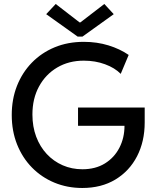

<svg xmlns="http://www.w3.org/2000/svg" viewBox="-20 -938 790 966"><path d="M394 7.8Q318.8 7.8 253.9 -19Q189 -45.9 140.9 -95Q92.8 -144 65.9 -211.4Q39.1 -278.8 39.1 -359.4Q39.1 -439 65.4 -505.9Q91.8 -572.8 140.1 -622.6Q188.5 -672.4 254.9 -700Q321.3 -727.5 401.4 -727.5Q467.8 -727.5 525.6 -709.7Q583.5 -691.9 627.4 -661.6L587.4 -566.4Q557.6 -596.7 508.5 -614.7Q459.5 -632.8 401.4 -632.8Q326.2 -632.8 267.8 -598.4Q209.5 -564 176.3 -502.9Q143.1 -441.9 143.1 -361.8Q143.1 -300.8 162.1 -250.2Q181.2 -199.7 215.3 -163.1Q249.5 -126.5 295.4 -106.4Q341.3 -86.4 394.5 -86.4Q460.4 -86.4 507.8 -115.7Q555.2 -145 580.8 -194.8Q606.4 -244.6 606.4 -305.2H372.6V-397H708V-321.8Q708 -226.6 669.7 -152.1Q631.3 -77.6 560.8 -34.9Q490.2 7.8 394 7.8ZM260.3 -918 380.4 -825.2H384.3L504.9 -918L552.2 -866.7L395 -753.9H370.6L212.4 -866.7Z"/></svg>

Font: Reddit Sans Medium
Style: Regular
Weight: 500
Designer: Stephen Hutchings
Foundry: Reddit
Version: Version 1.014